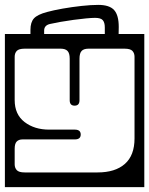

<svg xmlns="http://www.w3.org/2000/svg" viewBox="-40 -643 610 785"><path d="M445.5 -533Q445.5 -518.5 445 -504H550V122H-20V-504H84.5Q84.5 -512.5 84.5 -521Q84.5 -552 98.8 -567.8Q113 -583.5 152.5 -594Q178 -601 216.2 -607.8Q254.5 -614.5 293.8 -618.8Q333 -623 361.5 -623Q407.5 -623 426.5 -602Q445.5 -581 445.5 -533ZM140.5 -518V-504H388.5V-531Q388.5 -550.5 380.5 -560.2Q372.5 -570 348.5 -570Q336 -570 312.2 -567.8Q288.5 -565.5 260.8 -561.8Q233 -558 207.2 -553.5Q181.5 -549 164.5 -545Q140.5 -539.5 140.5 -518ZM161 -113H266Q290 -113 290 -93Q290 -73 266 -73H52Q37 -73 28.5 -64.5Q20 -56 20 -35V29Q20 43 28.5 52.5Q37 62 61 62H359Q431 62 470.5 27.2Q510 -7.5 510 -77V-411Q510 -425.5 501.5 -434.8Q493 -444 469 -444H322Q302.5 -444 293.8 -434.8Q285 -425.5 285 -403V-233Q285 -211 265 -211Q245 -211 245 -233V-403Q245 -425.5 236 -434.8Q227 -444 208 -444H61Q37 -444 28.5 -434.8Q20 -425.5 20 -411V-234Q20 -175 60.5 -144Q101 -113 161 -113Z"/></svg>

Font: Honk Rounded
Style: Regular
Weight: 400
Designer: Noopur Datye & Yesha Goshar
Foundry: Ek Type
Version: Version 1.000